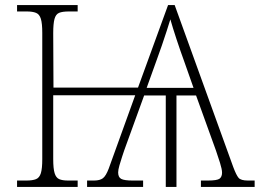

<svg xmlns="http://www.w3.org/2000/svg" viewBox="-20 -734 1020 754"><path d="M47 0V-25H83Q108 -25 121.5 -30.5Q135 -36 140.5 -54Q146 -72 146 -109V-605Q146 -642 140.5 -660Q135 -678 121.5 -683.5Q108 -689 85 -689H47V-714H285V-689H251Q225 -689 212 -683.5Q199 -678 194 -659.5Q189 -641 189 -604L190 -390H522L640 -714H666L896 -78Q908 -46 917 -35.5Q926 -25 954 -25H980V0H769V-25H796Q833 -25 842.5 -32.5Q852 -40 852 -56Q852 -69 844 -94.5Q836 -120 828 -143L750 -359H673V0H631V-359H546L468 -144Q465 -135 459.5 -118.5Q454 -102 449 -84.5Q444 -67 444 -57Q444 -38 456 -31.5Q468 -25 501 -25H542V0H322V-25H349Q372 -25 384 -34Q396 -43 407 -72L511 -360H189V-109Q189 -72 194.5 -54Q200 -36 212.5 -30.5Q225 -25 248 -25H285V0ZM556 -389H740L703 -494Q688 -535 673 -580.5Q658 -626 649 -658Q644 -641 635 -613.5Q626 -586 616 -556.5Q606 -527 597 -503Z"/></svg>

Font: Noto Serif ExtraLight
Style: Regular
Weight: 200
Designer: Monotype Design Team
Foundry: Monotype Imaging Inc.
Version: Version 2.015; ttfautohint (v1.8.4.7-5d5b)